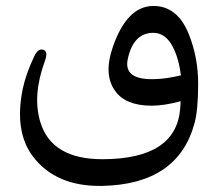

<svg xmlns="http://www.w3.org/2000/svg" viewBox="-20 -396 728 643"><path d="M491.7 -376Q573.7 -377.4 612.3 -281.7Q644 -202.6 643.6 -113.8Q643.6 -26.4 630.9 18.6Q575.2 221.2 322.3 226.6Q168.5 229.5 91.3 129.4Q27.3 45.9 55.7 -96.2Q65.9 -146 93.3 -204.6Q106.9 -234.9 124.5 -229.5Q142.6 -224.6 129.9 -190.4Q87.9 -75.2 115.2 13.2Q152.8 137.7 324.7 137.2Q570.3 136.2 583.5 -32.7Q584.5 -44.9 585 -57.1Q530.3 -42 486.8 -42Q400.4 -42.5 365.7 -91.3Q325.7 -146.5 357.9 -238.8Q404.8 -374.5 491.7 -376ZM407.7 -197.3Q393.6 -128.4 495.6 -130.9Q536.6 -131.8 585.9 -143.6Q579.1 -199.2 559.1 -238.3Q535.2 -285.6 493.7 -286.1Q426.3 -286.1 407.7 -197.3Z"/></svg>

Font: Gandom FD-WOL
Style: FD-WOL
Weight: 400
Foundry: DejaVu fonts team - Redesigned by Saber Rastikerdar - Based on Samim Font
Version: Version 0.6